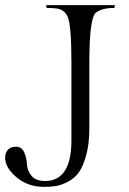

<svg xmlns="http://www.w3.org/2000/svg" viewBox="-20 -720 504 750"><path d="M152 10Q89 10 44.5 -27.5Q0 -65 0 -104Q0 -123 11 -135Q22 -147 43 -147Q64 -147 74 -126Q84 -105 85 -80Q86 -55 102.5 -34Q119 -13 156 -13Q259 -13 259 -172V-474Q259 -623 244 -655Q232 -683 200 -687Q186 -689 162 -689L160 -700H429L427 -689Q377 -689 354 -670Q329 -649 329 -474V-219Q329 -159 317 -115Q305 -71 288.5 -47.5Q272 -24 246 -10.5Q220 3 199.5 6.5Q179 10 152 10Z"/></svg>

Font: Gilda Display
Style: Regular
Weight: 400
Designer: Eduardo Rodriguez Tunni
Foundry: Eduardo Rodriguez Tunni
Version: Version 1.001